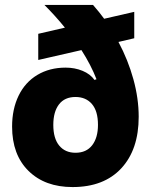

<svg xmlns="http://www.w3.org/2000/svg" viewBox="-20 -749 611 778"><path d="M29 -236Q29 -307 55.5 -361.5Q82 -416 131.5 -445.5Q181 -475 246 -475Q283 -475 314.5 -462Q346 -449 363 -425L371 -428Q349 -485 310 -546L135 -506V-612L243 -637Q204 -685 160 -729H357Q384 -698 402 -673L524 -701V-594L460 -579Q499 -506 520.5 -428Q542 -350 542 -276Q542 -143 471.5 -67Q401 9 274 9Q162 9 95.5 -56.5Q29 -122 29 -236ZM377 -243Q377 -299 352.5 -327.5Q328 -356 286 -356Q242 -356 219 -326Q196 -296 196 -243Q196 -188 220 -159Q244 -130 286 -130Q330 -130 353.5 -160.5Q377 -191 377 -243Z"/></svg>

Font: Mona Sans ExtraBold
Style: Regular
Weight: 800
Designer: Deni Anggara
Foundry: GitHub
Version: Version 2.000